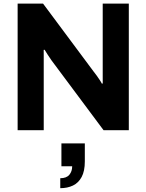

<svg xmlns="http://www.w3.org/2000/svg" viewBox="-20 -706 794 1041"><path d="M75.6 0V-686.4H213.5L489.3 -315.8Q495.2 -308.9 503.9 -296.6Q512.7 -284.2 520.7 -272.2Q528.8 -260.1 532.1 -252.8L537.1 -253.2Q536.9 -270.3 536.9 -286.4Q536.9 -302.6 536.9 -315.8V-686.4H678.4V0H541.5L259 -379.1Q249 -392.8 238.2 -410.1Q227.4 -427.4 221.9 -436.1L216.9 -435.7Q217.1 -421.4 217.1 -406.7Q217.1 -392 217.1 -379.1V0ZM306.7 314.3V260.3Q340.4 260.3 355.9 241.7Q371.4 223 371.4 195.6H313V71.4H439.9V169.3Q439.9 221.5 422.7 253.6Q405.4 285.7 375.5 300Q345.5 314.3 306.7 314.3Z"/></svg>

Font: Archivo Variable SemiBold
Style: Regular
Weight: 600
Designer: Hector Gatti
Foundry: Omnibus-Type
Version: Version 2.001